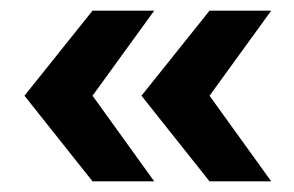

<svg xmlns="http://www.w3.org/2000/svg" viewBox="-20 -417 553 361"><path d="M374 -76 246 -237 374 -397H490L374 -237L490 -76ZM154 -76 26 -237 154 -397H270L154 -237L270 -76Z"/></svg>

Font: Ek Mukta ExtraBold
Style: Regular
Weight: 800
Designer: Girish Dalvi and Yashodeep Gholap
Foundry: Ek Type
Version: Version 2.538;PS 1.002;hotconv 16.6.51;makeotf.lib2.5.65220;